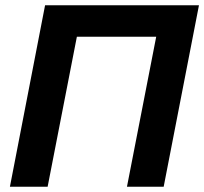

<svg xmlns="http://www.w3.org/2000/svg" viewBox="-20 -708 774 728"><path d="M271.5 -568.8 160.6 0H17.6L150.9 -688H734.4L600.6 0H461.4L572.3 -568.8Z"/></svg>

Font: Arimo
Style: Italic
Weight: 400
Italic angle: -12°
Designer: Steve Matteson
Foundry: Monotype Imaging Inc.
Version: Version 1.33